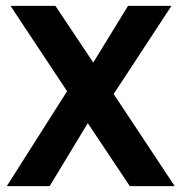

<svg xmlns="http://www.w3.org/2000/svg" viewBox="-20 -632 616 652"><path d="M3.1 0 207.8 -322.2 15.7 -612H168.2L296.7 -419.6L414.7 -612H562.2L366 -312.7L573.2 0H420.7L278.1 -213.8L148.7 0Z"/></svg>

Font: Ancizar Sans Thin
Style: Regular
Weight: 100
Designer: Cesar Puertas, Viviana Monsalve, Julian Moncada, Julian Prieto, Jose Castro, Mariel Hernandez, Felipe Aragon, Sara Alarc
Version: Version 8.100